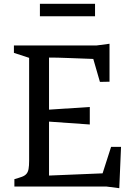

<svg xmlns="http://www.w3.org/2000/svg" viewBox="-20 -988 707 1017"><path d="M56.2 -39.1Q80.6 -45.9 95.9 -51.5Q111.3 -57.1 119.9 -66.9Q128.4 -76.7 131.3 -93Q134.3 -109.4 134.3 -137.2V-681.6L53.7 -708V-747.1H490.7L560.1 -756.3V-555.2L509.3 -554.2L474.1 -675.8Q401.9 -678.7 356.7 -680.2Q311.5 -681.6 285.2 -682.6Q254.9 -683.6 239.7 -683.1V-407.2L455.6 -421.4V-328.6L239.7 -343.8V-58.1L523.4 -69.8L568.4 -210H621.1L611.8 8.8L543 0H56.2ZM191.4 -967.8H483.4V-901.9H191.4Z"/></svg>

Font: Donegal One
Style: Regular
Weight: 400
Designer: Gary Lonergan
Foundry: Sorkin Type Co.
Version: Version 1.004